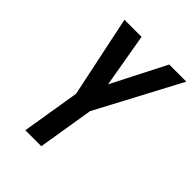

<svg xmlns="http://www.w3.org/2000/svg" viewBox="-210 -844 952 952"><g transform="rotate(45 266.0 -367.5)"><path d="M138 0 188 -306 98 -735H218L267 -451L412 -735H532L298 -294L250 0Z"/></g></svg>

Font: Iosevka SS18
Style: Bold Italic
Weight: 700
Italic angle: -9°
Monospace: yes
Designer: Belleve Invis
Foundry: Belleve Invis
Version: Version 25.1.1; ttfautohint (v1.8.4)